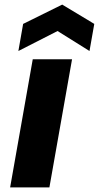

<svg xmlns="http://www.w3.org/2000/svg" viewBox="-20 -816 430 836"><path d="M24.1 0H195.1L293.7 -557.9H122.6ZM390.5 -711.9 250.9 -796 80.7 -711.9 60 -593.9 230.6 -680.9 369.7 -593.9Z"/></svg>

Font: Poppins Devanagari Thin
Style: Italic
Weight: 100
Italic angle: -10°
Designer: Ninad Kale (Devanagari), Jonny Pinhorn (Latin)
Foundry: Indian Type Foundry
Version: 4.005